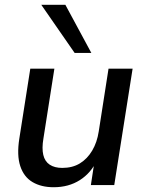

<svg xmlns="http://www.w3.org/2000/svg" viewBox="-20 -776 609 805"><path d="M205 9Q153 9 116.5 -12.5Q80 -34 65 -79.5Q50 -125 61 -195L107 -488H208L162 -195Q155 -154 161.5 -126.5Q168 -99 188.5 -85.5Q209 -72 241 -72Q284 -72 315 -91Q346 -110 366.5 -144.5Q387 -179 394 -225L435 -488H536L459 0H361L377 -105H387Q362 -51 315 -21Q268 9 205 9ZM293 -554 153 -756H254L363 -554Z"/></svg>

Font: Nunito Sans 12pt SemiBold
Style: Italic
Weight: 600
Italic angle: -9°
Designer: Vernon Adams
Foundry: Vernon Adams
Version: Version 3.101;gftools[0.9.27]